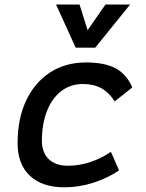

<svg xmlns="http://www.w3.org/2000/svg" viewBox="-20 -796 626 826"><path d="M271.5 -83Q322.3 -83 370.8 -99.6Q419.4 -116.2 457 -143.1L492.2 -63Q444.3 -30.3 382.8 -10.3Q321.3 9.8 257.3 9.8Q161.1 9.8 108.4 -40Q55.7 -89.8 55.7 -180.2Q55.7 -285.2 92.3 -363Q128.9 -440.9 195.1 -484.1Q261.2 -527.3 350.1 -527.3Q430.2 -527.3 477.5 -502Q524.9 -476.6 549.3 -419.9L473.6 -359.9Q448.2 -398.9 415.5 -416.7Q382.8 -434.6 336.4 -434.6Q283.7 -434.6 243.9 -404.3Q204.1 -374 182.4 -319.3Q160.6 -264.6 160.2 -190.9Q160.6 -139.6 189.7 -111.3Q218.8 -83 271.5 -83ZM305.7 -590.8 221.2 -776.4H322.3L359.9 -656.2H350.1L433.6 -776.4H539.6L389.6 -590.8Z"/></svg>

Font: Cascadia Code PL
Style: Italic
Weight: 400
Italic angle: -10°
Monospace: yes
Designer: Aaron Bell
Foundry: Saja Typeworks
Version: Version 2404.023